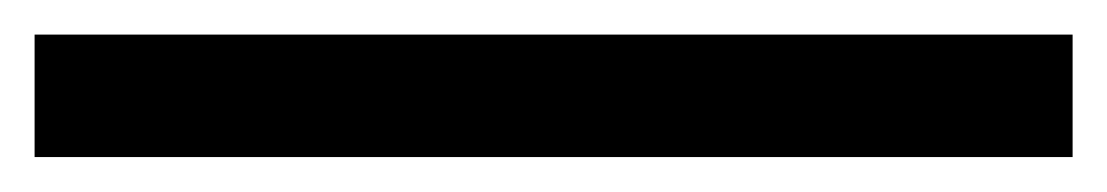

<svg xmlns="http://www.w3.org/2000/svg" viewBox="-20 -20 640 111"><path d="M600.1 70.8H0V0H600.1Z"/></svg>

Font: Aurulent Sans Mono
Style: Regular
Weight: 400
Monospace: yes
Version: Version 2007.05.04